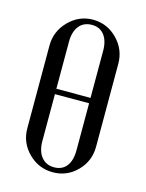

<svg xmlns="http://www.w3.org/2000/svg" viewBox="-85 -558 472 620"><g transform="rotate(15 150.5 -248.0)"><path d="M149.9 -502.9Q197.3 -502.9 231.2 -468.5Q265.1 -434.1 265.1 -386.2V-108.9Q265.1 -61 231.7 -27.1Q198.2 6.8 150.9 6.8Q103.5 6.8 69.3 -27.3Q35.2 -61.5 35.2 -108.9V-386.2Q35.2 -433.6 69.3 -468.3Q103.5 -502.9 149.9 -502.9ZM150.9 -485.8Q123.5 -485.8 108.2 -466.8Q92.8 -447.8 92.8 -414.1V-256.8H207V-414.1Q207 -447.8 192.1 -466.8Q177.2 -485.8 150.9 -485.8ZM207 -238.8H92.8V-82Q92.8 -48.3 108.4 -29.1Q124 -9.8 150.9 -9.8Q177.7 -9.8 192.4 -28.6Q207 -47.4 207 -82Z"/></g></svg>

Font: Moniqa Narrow Heading
Style: Regular
Weight: 400
Width: 4
Designer: Rajesh Rajput
Foundry: Rajesh Rajput
Version: Version 1.000